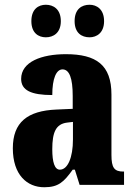

<svg xmlns="http://www.w3.org/2000/svg" viewBox="-20 -778 563 808"><path d="M357 -621C386 -621 418 -639 418 -689C418 -740 386 -758 357 -758C324 -758 294 -740 294 -689C294 -639 324 -621 357 -621ZM173 -621C204 -621 236 -639 236 -689C236 -740 204 -758 173 -758C142 -758 112 -740 112 -689C112 -639 142 -621 173 -621ZM166 10C225 10 248 -11 286 -64H295L315 0H502V-56H499C461 -56 449 -72 449 -126V-380C449 -505 385 -550 257 -550C155 -550 69 -518 69 -446C69 -398 111 -378 200 -378C200 -448 217 -486 243 -486C272 -486 286 -449 286 -374V-320L218 -317C95 -312 34 -263 34 -154C34 -42 94 10 166 10ZM232 -64C210 -64 200 -95 200 -150C200 -221 215 -256 262 -262L287 -265V-191C287 -115 265 -64 232 -64Z"/></svg>

Font: Noto Serif Devanagari ExtraCondensed Black
Style: Regular
Weight: 900
Width: 2
Designer: Universal Thirst, Indian Type Foundry and the Monotype Design Team
Foundry: Monotype Imaging Inc.
Version: Version 2.004